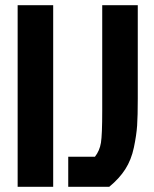

<svg xmlns="http://www.w3.org/2000/svg" viewBox="-20 -720 593 740"><path d="M48 0V-700H185V0ZM243 -116H346Q364 -139 369 -169.5Q374 -200 374 -293V-700H511V-340Q511 -273 508.5 -236Q506 -199 496 -151.5Q486 -104 463 -68Q440 -32 401 0H243Z"/></svg>

Font: Jockey One
Style: Regular
Weight: 400
Designer: TypeTogether
Foundry: TypeTogether
Version: Version 1.002